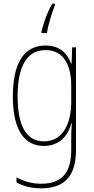

<svg xmlns="http://www.w3.org/2000/svg" viewBox="-20 -785 510 1046"><path d="M279 -756V-765H265C238 -720 218 -662 206 -614V-605H236C241 -646 265 -722 279 -756ZM228 -537C105 -537 50 -432 50 -260C50 -78 112 10 219 10C299 10 350 -40 368 -113H371C368 -72 368 -47 368 -14V32C368 156 317 216 204 216C150 216 109 202 70 181V209C107 229 150 241 204 241C338 241 394 167 394 32V-527H373L370 -439H367C348 -491 309 -537 228 -537ZM228 -512C331 -512 368 -424 368 -319V-229C368 -129 333 -15 219 -15C126 -15 76 -95 76 -260C76 -413 120 -512 228 -512Z"/></svg>

Font: Noto Sans Malayalam Condensed Thin
Style: Regular
Weight: 100
Width: 3
Designer: Jelle Bosma - Monotype Design Team
Foundry: Monotype Imaging Inc.
Version: Version 2.104